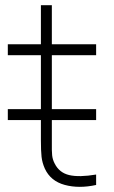

<svg xmlns="http://www.w3.org/2000/svg" viewBox="-20 -710 439 737"><path d="M10 -291H349V-249H10ZM152 -63Q142 -85.5 139.5 -108.2Q137 -131 137 -171V-179V-690H179V-179V-162.5Q178.5 -130 180.2 -113.5Q182 -97 190 -82Q207.5 -47 245.5 -38Q283.5 -29 349 -40V0Q283 14.5 228.5 -0.2Q174 -15 152 -63ZM10 -540H349V-498H10Z"/></svg>

Font: Tap Sans
Style: Regular
Weight: 400
Designer: Tap Payments
Foundry: Tap Payments
Version: Version 1.001;Glyphs 3.1.2 (3151)